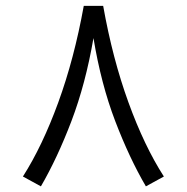

<svg xmlns="http://www.w3.org/2000/svg" viewBox="-20 -643 648 667"><path d="M271 -622.6H338.4Q371.1 -439 426.3 -287.1Q481.4 -135.3 549.3 -29.8L486.8 4.4Q429.2 -94.2 380.1 -222.7Q331.1 -351.1 304.7 -510.7Q277.3 -351.6 228.3 -222.7Q179.2 -93.8 122.1 4.4L59.6 -29.8Q127 -135.3 182.4 -287.1Q237.8 -439 271 -622.6Z"/></svg>

Font: Vazir Light FD
Style: Light-FD
Weight: 300
Designer: Saber Rastikerdar
Foundry: Saber Rastikerdar
Version: Version 30.1.0